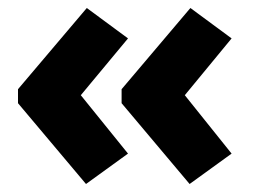

<svg xmlns="http://www.w3.org/2000/svg" viewBox="-20 -490 635 480"><path d="M454 -30 284 -232V-267L456 -470L559 -394L442 -252L559 -106ZM195 -30 25 -232V-267L197 -470L300 -394L182 -252L300 -106Z"/></svg>

Font: Cairo Play Black
Style: Regular
Weight: 900
Version: Version 3.119